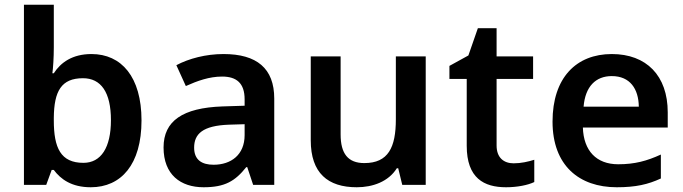

<svg xmlns="http://www.w3.org/2000/svg" viewBox="-20 -831 2883 810"><path d="M207 -631V-811H81V-51H175L198 -114H207C236 -75 282 -41 363 -41C491 -41 577 -137 577 -323C577 -507 492 -603 366 -603C285 -603 236 -567 207 -522H201C204 -544 207 -588 207 -631ZM330 -501C406 -501 448 -442 448 -324C448 -208 406 -144 332 -144C236 -144 207 -207 207 -323V-334C208 -447 239 -501 330 -501Z M923 -603C848 -603 777 -584 724 -556L764 -468C813 -490 863 -508 917 -508C977 -508 1012 -481 1012 -412V-385L918 -382C751 -376 670 -321 670 -209C670 -94 742 -41 839 -41C929 -41 972 -67 1019 -126H1023L1048 -51H1137V-415C1137 -543 1063 -603 923 -603ZM946 -305 1012 -307V-261C1012 -178 955 -136 881 -136C832 -136 799 -156 799 -208C799 -266 835 -301 946 -305Z M1776 -593H1650V-328C1650 -209 1618 -143 1517 -143C1448 -143 1417 -183 1417 -264V-593H1291V-239C1291 -101 1363 -41 1485 -41C1553 -41 1619 -65 1654 -121H1660L1677 -51H1776Z M2147 -142C2105 -142 2075 -166 2075 -217V-498H2229V-593H2075V-712H1996L1956 -597L1876 -553V-498H1949V-216C1949 -79 2022 -41 2115 -41C2162 -41 2207 -50 2234 -63V-157C2209 -149 2178 -142 2147 -142Z M2561 -603C2411 -603 2311 -503 2311 -318C2311 -133 2423 -41 2582 -41C2662 -41 2714 -53 2768 -78V-179C2709 -152 2658 -138 2588 -138C2496 -138 2442 -195 2439 -293H2797V-357C2797 -512 2707 -603 2561 -603ZM2561 -510C2638 -510 2674 -456 2675 -381H2442C2449 -466 2493 -510 2561 -510Z"/></svg>

Font: Noto Sans Tamil UI SemiBold
Style: Regular
Weight: 600
Designer: Jelle Bosma - Monotype Design Team
Foundry: Monotype Imaging Inc.
Version: Version 2.004